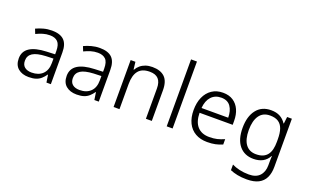

<svg xmlns="http://www.w3.org/2000/svg" viewBox="-103 -1284 3299 2048"><g transform="rotate(20 1546.0 -260.0)"><path d="M280 -542Q373 -542 418 -498.5Q463 -455 463 -360V0H413L400 -85H397Q377 -56 352.5 -34Q328 -12 294.5 -1Q261 10 213 10Q138 10 92.5 -28.5Q47 -67 47 -142Q47 -222 111 -264Q175 -306 302 -311L397 -315V-351Q397 -426 366 -456.5Q335 -487 277 -487Q235 -487 197.5 -475.5Q160 -464 123 -446L102 -499Q139 -517 185 -529.5Q231 -542 280 -542ZM310 -263Q209 -258 163 -228.5Q117 -199 117 -142Q117 -94 146.5 -70Q176 -46 226 -46Q305 -46 350.5 -90Q396 -134 396 -216V-266Z M824 -542Q917 -542 962 -498.5Q1007 -455 1007 -360V0H957L944 -85H941Q921 -56 896.5 -34Q872 -12 838.5 -1Q805 10 757 10Q682 10 636.5 -28.5Q591 -67 591 -142Q591 -222 655 -264Q719 -306 846 -311L941 -315V-351Q941 -426 910 -456.5Q879 -487 821 -487Q779 -487 741.5 -475.5Q704 -464 667 -446L646 -499Q683 -517 729 -529.5Q775 -542 824 -542ZM854 -263Q753 -258 707 -228.5Q661 -199 661 -142Q661 -94 690.5 -70Q720 -46 770 -46Q849 -46 894.5 -90Q940 -134 940 -216V-266Z M1420 -543Q1512 -543 1560.5 -496.5Q1609 -450 1609 -348V0H1542V-344Q1542 -416 1509.5 -451Q1477 -486 1411 -486Q1323 -486 1282.5 -435.5Q1242 -385 1242 -286V0H1175V-533H1229L1239 -448H1243Q1259 -477 1284.5 -498.5Q1310 -520 1344 -531.5Q1378 -543 1420 -543Z M1845 0H1778V-760H1845Z M2222 -543Q2291 -543 2338 -512Q2385 -481 2409.5 -426.5Q2434 -372 2434 -300V-256H2058Q2059 -155 2106.5 -101.5Q2154 -48 2242 -48Q2292 -48 2330 -57Q2368 -66 2411 -85V-24Q2371 -7 2331.5 1.5Q2292 10 2239 10Q2161 10 2104.5 -22.5Q2048 -55 2018 -116Q1988 -177 1988 -262Q1988 -346 2016 -409Q2044 -472 2096.5 -507.5Q2149 -543 2222 -543ZM2222 -487Q2152 -487 2109.5 -441Q2067 -395 2060 -311H2363Q2363 -389 2328.5 -438Q2294 -487 2222 -487Z M2768 -543Q2828 -543 2869.5 -520.5Q2911 -498 2938 -456H2942L2951 -533H3005V14Q3005 86 2980.5 136.5Q2956 187 2905 213.5Q2854 240 2772 240Q2713 240 2666 230.5Q2619 221 2582 205V141Q2619 160 2668.5 171.5Q2718 183 2776 183Q2857 183 2898 138.5Q2939 94 2939 19V-9Q2939 -27 2939.5 -49Q2940 -71 2941 -86H2938Q2913 -38 2869 -14Q2825 10 2764 10Q2661 10 2602.5 -61Q2544 -132 2544 -263Q2544 -392 2602.5 -467.5Q2661 -543 2768 -543ZM2776 -486Q2696 -486 2655 -427.5Q2614 -369 2614 -263Q2614 -157 2655 -101.5Q2696 -46 2773 -46Q2820 -46 2851.5 -60Q2883 -74 2902.5 -100Q2922 -126 2930.5 -163Q2939 -200 2939 -246V-276Q2939 -346 2923 -392.5Q2907 -439 2871 -462.5Q2835 -486 2776 -486Z"/></g></svg>

Font: Noto Sans Syriac Eastern Light
Style: Regular
Weight: 300
Designer: Patrick Giasson and the Monotype Design Team
Foundry: Monotype Imaging Inc.
Version: Version 3.001